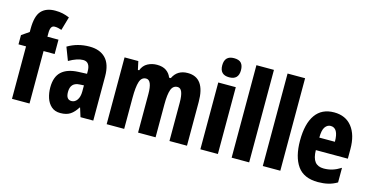

<svg xmlns="http://www.w3.org/2000/svg" viewBox="-78 -1234 2951 1524"><g transform="rotate(15 1398.0 -472.0)"><path d="M305 -524H214V-93H70V-524H8V-600L69 -642V-667Q69 -773 108 -815.5Q147 -858 222 -858Q256 -858 283 -852Q310 -846 339 -834L307 -723Q292 -728 278.5 -731Q265 -734 250 -734Q231 -734 222.5 -718.5Q214 -703 214 -672V-642H305Z M559 -653Q644 -653 691 -604.5Q738 -556 738 -456V-93H633L610 -166H607Q581 -124 550 -103.5Q519 -83 469 -83Q423 -83 394.5 -108.5Q366 -134 353 -174Q340 -214 340 -259Q340 -347 386.5 -389.5Q433 -432 523 -436L594 -439V-461Q594 -497 580 -517Q566 -537 537 -537Q489 -537 421 -498L380 -605Q460 -653 559 -653ZM560 -342Q485 -339 485 -261Q485 -198 530 -198Q558 -198 576 -224Q594 -250 594 -294V-344Z M1366 -652Q1508 -652 1508 -453V-93H1364V-408Q1364 -465 1352.5 -494.5Q1341 -524 1316 -524Q1279 -524 1264.5 -485Q1250 -446 1250 -364V-93H1106V-409Q1106 -524 1058 -524Q1020 -524 1006 -481Q992 -438 992 -348V-93H848V-642H961L976 -573H986Q1002 -615 1037 -633.5Q1072 -652 1113 -652Q1161 -652 1190 -631.5Q1219 -611 1231 -578H1245Q1280 -652 1366 -652Z M1690 -861Q1731 -861 1749 -841Q1767 -821 1767 -782Q1767 -704 1690 -704Q1613 -704 1613 -782Q1613 -861 1690 -861ZM1762 -642V-93H1618V-642Z M2019 -93H1875V-853H2019Z M2275 -93H2131V-853H2275Z M2569 -651Q2664 -651 2716 -585Q2768 -519 2768 -403V-324H2505Q2506 -259 2530 -229Q2554 -199 2602 -199Q2639 -199 2672 -209Q2705 -219 2742 -242V-122Q2707 -101 2668.5 -92Q2630 -83 2586 -83Q2469 -83 2416.5 -157.5Q2364 -232 2364 -365Q2364 -504 2416 -577.5Q2468 -651 2569 -651ZM2570 -540Q2543 -540 2524.5 -514.5Q2506 -489 2506 -427H2634Q2634 -540 2570 -540Z"/></g></svg>

Font: Noto Sans Kannada UI ExtraCondensed ExtraBold
Style: Regular
Weight: 800
Width: 2
Designer: Jelle Bosma - Monotype Design Team
Foundry: Monotype Imaging Inc.
Version: Version 2.005; ttfautohint (v1.8.4.7-5d5b)